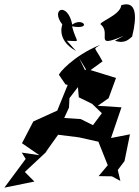

<svg xmlns="http://www.w3.org/2000/svg" viewBox="-21 -827 640 882"><path d="M507 -640C555 -623 575 -651 586 -659C609 -752 607 -826 536 -803C533 -756 420 -722 444 -713C491 -670 406 -602 548 -663ZM286 -640C357 -638 330 -626 310 -706C404 -689 359 -750 311 -714C289 -821 209 -786 265 -715C272 -727 227 -649 328 -593ZM450 -545C410 -620 406 -596 439 -621C314 -570 247 -488 250 -483L280 -439L290 -437L242 -319L132 -269L80 -169L160 -114L79 -126L97 -97L-1 35L137 7L93 -37L202 -139L188 -127L246 -208L342 -196L431 -176L474 -68L432 -18L493 -17L532 4L520 -46L551 -87L576 -210L489 -193L537 -334L428 -341L478 -376L512 -469L395 -505ZM374 -508 333 -474 341 -380 402 -350 447 -307 406 -252 350 -280 274 -285 296 -333 298 -376 380 -483 342 -561Z"/></svg>

Font: Charger Distortion
Style: 2It
Weight: 400
Designer: Jasper
Foundry: Cannot Into Space Fonts
Version: Version 0.98